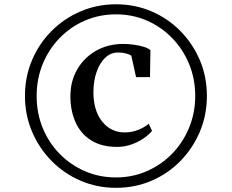

<svg xmlns="http://www.w3.org/2000/svg" viewBox="-20 -937 1082 896"><path d="M96.5 -489.5Q96.5 -579 129.5 -656.5Q162.5 -734 220.8 -792.5Q279 -851 356.2 -884Q433.5 -917 521.5 -917Q610 -917 687 -884Q764 -851 822 -792Q880 -733 912.8 -655.8Q945.5 -578.5 945.5 -489.5Q945.5 -400.5 912.8 -322.8Q880 -245 822 -185.8Q764 -126.5 687 -93.5Q610 -60.5 521.5 -60.5Q433.5 -60.5 356.5 -93.5Q279.5 -126.5 221 -185.8Q162.5 -245 129.5 -322.8Q96.5 -400.5 96.5 -489.5ZM151 -489Q151 -409 179.2 -340Q207.5 -271 258.2 -219.2Q309 -167.5 376.2 -138.2Q443.5 -109 521.5 -109Q598.5 -109 665.8 -138.5Q733 -168 783.5 -220Q834 -272 862.5 -341.2Q891 -410.5 891 -489.5Q891 -568.5 862.8 -637.5Q834.5 -706.5 784 -758.8Q733.5 -811 666.5 -840.5Q599.5 -870 521.5 -870Q443.5 -870 376 -840.8Q308.5 -811.5 258 -759.2Q207.5 -707 179.2 -638Q151 -569 151 -489ZM526.5 -251.5Q453.5 -251.5 405 -282.2Q356.5 -313 332.5 -366.5Q308.5 -420 308.5 -488Q308.5 -557.5 340 -612.5Q371.5 -667.5 427.5 -699.8Q483.5 -732 556.5 -732Q578 -732 603.8 -728.5Q629.5 -725 651 -718.5Q672.5 -712 682 -702.5L680 -577H615L593 -676.5Q585.5 -683 568.5 -687.5Q551.5 -692 531 -692Q497 -692 471.2 -667.8Q445.5 -643.5 430.8 -601.5Q416 -559.5 416 -506Q416 -421.5 456.5 -370.2Q497 -319 563 -319Q594.5 -319 624.5 -330.8Q654.5 -342.5 674 -359.5L689.5 -326.5Q676 -309 651 -291.8Q626 -274.5 594 -263Q562 -251.5 526.5 -251.5Z"/></svg>

Font: Merriweather 120pt Black
Style: Regular
Weight: 900
Designer: Eben Sorkin
Foundry: Eben Sorkin
Version: Version 2.100